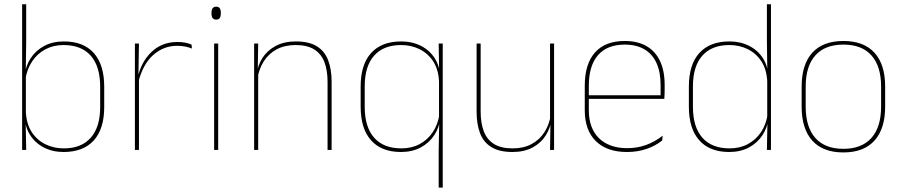

<svg xmlns="http://www.w3.org/2000/svg" viewBox="-20 -684 4118 876"><path d="M270 9.5Q220 9.5 180.2 -11Q140.5 -31.5 117 -68.5Q93.5 -105.5 93 -155.5H87L98 -172Q101 -117.5 125.2 -80.8Q149.5 -44 187.8 -25.5Q226 -7 271 -7Q351 -7 394 -55.5Q437 -104 437 -196V-288.5Q437 -381 394.2 -429.8Q351.5 -478.5 269.5 -478.5Q223.5 -478.5 187 -459Q150.5 -439.5 127 -404.5Q103.5 -369.5 96 -323L87 -341.5H92.5Q97.5 -384 120.2 -418.8Q143 -453.5 181.5 -474.2Q220 -495 271.5 -495Q361 -495 408.2 -441.8Q455.5 -388.5 455.5 -288.5V-196Q455.5 -96 407.8 -43.2Q360 9.5 270 9.5ZM99.5 0H81V-664.5H99.5V-494.5L97.5 -356L98 -346.5V-138L97 -130.5Z M611 -308.5 601.5 -320.5 607 -325Q623.5 -402 671.5 -447.2Q719.5 -492.5 789.5 -492.5Q810.5 -492.5 826.8 -489Q843 -485.5 854 -480.5L855.5 -462.5Q842.5 -468 825.5 -471.5Q808.5 -475 788 -475Q726.5 -475 679.2 -433.2Q632 -391.5 611 -308.5ZM614 0H595.5V-485.5H614L611.5 -335L614 -332.5Z M975.5 0H957V-485.5H975.5ZM966.5 -594.5Q956 -594.5 950.5 -601.2Q945 -608 945 -622V-626.5Q945 -640 950.5 -646.8Q956 -653.5 966.5 -653.5Q977 -653.5 982.2 -646.8Q987.5 -640 987.5 -626.5V-622Q987.5 -608 982.2 -601.2Q977 -594.5 966.5 -594.5Z M1493 0H1474.5V-310Q1474.5 -363 1460.2 -400.5Q1446 -438 1414 -458.2Q1382 -478.5 1328.5 -478.5Q1279 -478.5 1242.2 -458.8Q1205.5 -439 1183.5 -404.2Q1161.5 -369.5 1154.5 -325L1145.5 -344H1151Q1155.5 -385 1177.2 -419.2Q1199 -453.5 1237.5 -474.2Q1276 -495 1329.5 -495Q1390 -495 1425.8 -472.8Q1461.5 -450.5 1477.2 -409.2Q1493 -368 1493 -311ZM1158 0H1139.5V-485.5H1158L1156 -358.5H1158Z M1809.5 9.5Q1720.5 9.5 1673 -43.8Q1625.5 -97 1625.5 -197V-289.5Q1625.5 -389.5 1673.2 -442.2Q1721 -495 1811 -495Q1861 -495 1901 -474.5Q1941 -454 1964.2 -417Q1987.5 -380 1988 -330H1994L1983 -313.5Q1980 -368.5 1955.8 -405Q1931.5 -441.5 1893.5 -460Q1855.5 -478.5 1810 -478.5Q1730 -478.5 1687 -430.2Q1644 -382 1644 -289.5V-197Q1644 -104.5 1687 -55.8Q1730 -7 1811.5 -7Q1858 -7 1894.5 -26.5Q1931 -46 1954.5 -81Q1978 -116 1985 -162.5L1994 -144H1988.5Q1984 -101.5 1961 -66.8Q1938 -32 1899.5 -11.2Q1861 9.5 1809.5 9.5ZM2000 172H1981.5V0L1984 -133L1983 -138V-346.5L1983.5 -356L1981.5 -485.5H2000Z M2154.5 -485.5H2173V-175.5Q2173 -123 2187.2 -85.2Q2201.5 -47.5 2233.5 -27.2Q2265.5 -7 2319 -7Q2369 -7 2405.5 -26.8Q2442 -46.5 2464.2 -81.2Q2486.5 -116 2493 -160.5L2502 -141.5H2496.5Q2492 -101 2470.2 -66.5Q2448.5 -32 2410.2 -11.2Q2372 9.5 2318 9.5Q2258 9.5 2222 -12.8Q2186 -35 2170.2 -76.2Q2154.5 -117.5 2154.5 -174.5ZM2489.5 -485.5H2508V0H2489.5L2491.5 -127H2489.5Z M2840.5 9.5Q2749 9.5 2698.5 -40.2Q2648 -90 2648 -180.5V-292.5Q2648 -392.5 2694.8 -444.8Q2741.5 -497 2830.5 -497Q2889 -497 2929.8 -473.5Q2970.5 -450 2991.5 -405.2Q3012.5 -360.5 3012.5 -296.5V-279.5Q3012.5 -268.5 3012.2 -257.5Q3012 -246.5 3011 -233H2994Q2994 -250.5 2994 -266.5Q2994 -282.5 2994 -296Q2994 -355.5 2975.2 -396.5Q2956.5 -437.5 2920 -459Q2883.5 -480.5 2830.5 -480.5Q2750.5 -480.5 2708.5 -432.5Q2666.5 -384.5 2666.5 -292.5V-243.5V-239.5V-181Q2666.5 -140 2678.2 -108Q2690 -76 2712.5 -53.8Q2735 -31.5 2767.5 -19.8Q2800 -8 2841 -8Q2888.5 -8 2928.5 -22.8Q2968.5 -37.5 3003.5 -65L3001 -43Q2971.5 -19 2930.5 -4.8Q2889.5 9.5 2840.5 9.5ZM3004.5 -233H2656.5V-249.5H3004.5Z M3307 9.5Q3218 9.5 3170.5 -43.8Q3123 -97 3123 -197V-289.5Q3123 -389.5 3170.8 -442.2Q3218.5 -495 3308.5 -495Q3358.5 -495 3398.5 -474.5Q3438.5 -454 3461.8 -417Q3485 -380 3485.5 -330H3491.5L3480.5 -313.5Q3477.5 -368.5 3453.2 -405Q3429 -441.5 3391 -460Q3353 -478.5 3307.5 -478.5Q3227.5 -478.5 3184.5 -430.2Q3141.5 -382 3141.5 -289.5V-197Q3141.5 -104.5 3184.5 -55.8Q3227.5 -7 3309 -7Q3355.5 -7 3392 -26.5Q3428.5 -46 3452 -81Q3475.5 -116 3482.5 -162.5L3491.5 -144H3486Q3481.5 -101.5 3458.5 -66.8Q3435.5 -32 3397 -11.2Q3358.5 9.5 3307 9.5ZM3497.5 0H3479L3481.5 -130.5L3480.5 -138V-346.5L3481 -356L3479 -494.5V-664.5H3497.5Z M3828 11.5Q3734.5 11.5 3686 -42.5Q3637.5 -96.5 3637.5 -197.5V-289Q3637.5 -390 3686.2 -443.5Q3735 -497 3828 -497Q3921 -497 3969.8 -443.5Q4018.5 -390 4018.5 -289V-197.5Q4018.5 -96.5 3969.8 -42.5Q3921 11.5 3828 11.5ZM3828 -5Q3911.5 -5 3955.8 -54.5Q4000 -104 4000 -197.5V-289Q4000 -382 3956 -431.2Q3912 -480.5 3828 -480.5Q3744 -480.5 3700 -431.2Q3656 -382 3656 -289V-197.5Q3656 -104 3700 -54.5Q3744 -5 3828 -5Z"/></svg>

Font: Anek Malayalam Thin
Style: Regular
Weight: 250
Version: Version 1.003